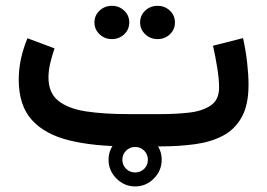

<svg xmlns="http://www.w3.org/2000/svg" viewBox="-20 -507 925 665"><path d="M536.1 0H422.9Q304.7 0 220 -20.8Q135.3 -41.5 90.1 -91.8Q44.9 -142.1 44.9 -231.4Q44.9 -269.5 53.2 -305.9Q61.5 -342.3 75.2 -374.5L168.9 -339.4Q161.1 -317.4 154.5 -290.3Q147.9 -263.2 147.9 -238.8Q147.9 -185.5 181.6 -158.2Q215.3 -130.9 277.1 -121.3Q338.9 -111.8 422.9 -111.8H537.1Q588.4 -111.8 634.5 -116.9Q680.7 -122.1 709.7 -141.6Q738.8 -161.1 738.8 -203.6Q738.8 -233.4 732.4 -272.5Q726.1 -311.5 717.8 -348.6L821.8 -375Q831.1 -333.5 835.9 -290.8Q840.8 -248 840.8 -213.4Q840.8 -144 817.4 -101.6Q793.9 -59.1 752.4 -37.1Q710.9 -15.1 655.5 -7.6Q600.1 0 536.1 0ZM465.3 -429.2Q465.3 -453.6 482.9 -470.2Q500.5 -486.8 525.9 -486.8Q550.8 -486.8 568.4 -470.2Q585.9 -453.6 585.9 -429.2Q585.9 -404.8 568.4 -388.2Q550.8 -371.6 525.9 -371.6Q500.5 -371.6 482.9 -388.4Q465.3 -405.3 465.3 -429.2ZM307.1 -429.2Q307.1 -453.6 324.7 -470.2Q342.3 -486.8 367.7 -486.8Q392.6 -486.8 410.2 -470.2Q427.7 -453.6 427.7 -429.2Q427.7 -404.8 410.2 -388.2Q392.6 -371.6 367.7 -371.6Q342.3 -371.6 324.7 -388.4Q307.1 -405.3 307.1 -429.2ZM356 46.4Q356 8.8 383.3 -18.3Q410.6 -45.4 448.2 -45.4Q485.8 -45.4 512.9 -18.3Q540 8.8 540 46.4Q540 84 512.9 111.3Q485.8 138.7 448.2 138.7Q410.6 138.7 383.3 111.3Q356 84 356 46.4ZM403.8 46.4Q403.8 64.9 416.7 77.6Q429.7 90.3 448.2 90.3Q466.8 90.3 479.5 77.6Q492.2 64.9 492.2 46.4Q492.2 27.8 479.5 14.9Q466.8 2 448.2 2Q429.7 2 416.7 14.9Q403.8 27.8 403.8 46.4Z"/></svg>

Font: Vazirmatn RD FD Medium
Style: Regular
Weight: 500
Designer: Saber Rastikerdar
Foundry: Saber Rastikerdar
Version: Version 33.003